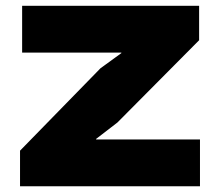

<svg xmlns="http://www.w3.org/2000/svg" viewBox="-20 -649 767 669"><path d="M676.8 -163.1V0H49.8V-124L330.1 -411.1L402.8 -463.9V-465.8H57.1V-628.9H673.8V-508.8L389.2 -222.2L314.9 -165V-163.1Z"/></svg>

Font: Sinkin Sans 800 Black
Style: Regular
Weight: 900
Designer: Keith Bates
Foundry: K-Type
Version: Sinkin Sans (version 1.0)  by Keith Bates   •   © 2014   www